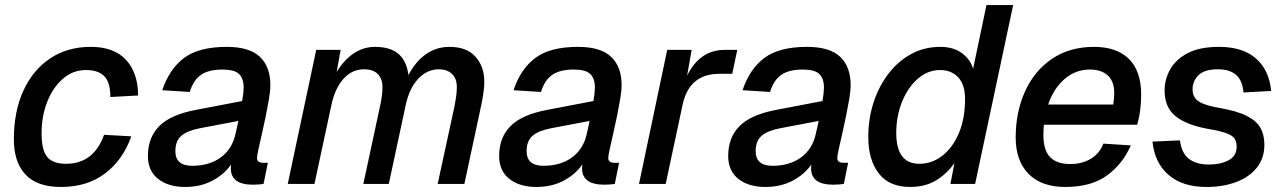

<svg xmlns="http://www.w3.org/2000/svg" viewBox="-20 -730 5107 762"><path d="M222 12Q127 12 81 -37.5Q35 -87 35 -177Q35 -288 73 -370.5Q111 -453 179.5 -498.5Q248 -544 340 -544Q433 -544 480.5 -492Q528 -440 528 -351L418 -345Q418 -402 394.5 -427Q371 -452 321 -452Q269 -452 229.5 -417.5Q190 -383 167.5 -326Q145 -269 145 -201Q145 -134 167.5 -107Q190 -80 242 -80Q352 -80 393 -195L501 -189Q469 -97 398 -42.5Q327 12 222 12Z M896 -62Q896 -69 897 -77Q869 -37 822 -12.5Q775 12 715 12Q648 12 607.5 -20Q567 -52 567 -111Q567 -184 612 -229.5Q657 -275 758 -294L941 -329Q944 -345 945.5 -359Q947 -373 947 -382Q947 -419 928.5 -436.5Q910 -454 863 -454Q809 -454 778.5 -433.5Q748 -413 733 -365L624 -372Q652 -456 710.5 -500Q769 -544 880 -544Q970 -544 1011.5 -504.5Q1053 -465 1053 -392Q1053 -370 1047.5 -337.5Q1042 -305 1034.5 -268Q1027 -231 1019 -196.5Q1011 -162 1005.5 -137Q1000 -112 1000 -103Q1000 -84 1024 -84H1043L1026 0Q1019 1 1007.5 2Q996 3 984 3Q896 3 896 -62ZM676 -130Q676 -72 743 -72Q811 -72 856.5 -105.5Q902 -139 915 -200Q917 -209 920 -222Q923 -235 926 -250L773 -221Q722 -211 699 -190.5Q676 -170 676 -130Z M1122 0 1235 -532H1332L1316 -444Q1344 -491 1383 -517.5Q1422 -544 1468 -544Q1529 -544 1561.5 -516Q1594 -488 1601 -432Q1629 -486 1670.5 -515Q1712 -544 1764 -544Q1832 -544 1867 -505Q1902 -466 1902 -407Q1902 -380 1897 -350Q1892 -320 1887 -299L1823 0H1717L1784 -309Q1787 -326 1790 -345Q1793 -364 1793 -384Q1793 -419 1773.5 -437Q1754 -455 1722 -455Q1675 -455 1639.5 -417Q1604 -379 1590 -312L1523 0H1422L1489 -312Q1493 -329 1495.5 -349.5Q1498 -370 1498 -384Q1498 -417 1479.5 -436Q1461 -455 1425 -455Q1377 -455 1343 -417Q1309 -379 1295 -312L1228 0Z M2290 -62Q2290 -69 2291 -77Q2263 -37 2216 -12.5Q2169 12 2109 12Q2042 12 2001.5 -20Q1961 -52 1961 -111Q1961 -184 2006 -229.5Q2051 -275 2152 -294L2335 -329Q2338 -345 2339.5 -359Q2341 -373 2341 -382Q2341 -419 2322.5 -436.5Q2304 -454 2257 -454Q2203 -454 2172.5 -433.5Q2142 -413 2127 -365L2018 -372Q2046 -456 2104.5 -500Q2163 -544 2274 -544Q2364 -544 2405.5 -504.5Q2447 -465 2447 -392Q2447 -370 2441.5 -337.5Q2436 -305 2428.5 -268Q2421 -231 2413 -196.5Q2405 -162 2399.5 -137Q2394 -112 2394 -103Q2394 -84 2418 -84H2437L2420 0Q2413 1 2401.5 2Q2390 3 2378 3Q2290 3 2290 -62ZM2070 -130Q2070 -72 2137 -72Q2205 -72 2250.5 -105.5Q2296 -139 2309 -200Q2311 -209 2314 -222Q2317 -235 2320 -250L2167 -221Q2116 -211 2093 -190.5Q2070 -170 2070 -130Z M2516 0 2628 -532H2725L2707 -430Q2758 -532 2855 -532H2906L2886 -437H2835Q2715 -437 2689 -314L2622 0Z M3199 -62Q3199 -69 3200 -77Q3172 -37 3125 -12.5Q3078 12 3018 12Q2951 12 2910.5 -20Q2870 -52 2870 -111Q2870 -184 2915 -229.5Q2960 -275 3061 -294L3244 -329Q3247 -345 3248.5 -359Q3250 -373 3250 -382Q3250 -419 3231.5 -436.5Q3213 -454 3166 -454Q3112 -454 3081.5 -433.5Q3051 -413 3036 -365L2927 -372Q2955 -456 3013.5 -500Q3072 -544 3183 -544Q3273 -544 3314.5 -504.5Q3356 -465 3356 -392Q3356 -370 3350.5 -337.5Q3345 -305 3337.5 -268Q3330 -231 3322 -196.5Q3314 -162 3308.5 -137Q3303 -112 3303 -103Q3303 -84 3327 -84H3346L3329 0Q3322 1 3310.5 2Q3299 3 3287 3Q3199 3 3199 -62ZM2979 -130Q2979 -72 3046 -72Q3114 -72 3159.5 -105.5Q3205 -139 3218 -200Q3220 -209 3223 -222Q3226 -235 3229 -250L3076 -221Q3025 -211 3002 -190.5Q2979 -170 2979 -130Z M3592 12Q3509 12 3467.5 -42Q3426 -96 3426 -186Q3426 -259 3447 -323.5Q3468 -388 3506.5 -438Q3545 -488 3597 -516Q3649 -544 3712 -544Q3763 -544 3797 -519.5Q3831 -495 3842 -457L3895 -710H4001L3850 0H3752L3768 -83Q3737 -39 3694 -13.5Q3651 12 3592 12ZM3629 -80Q3679 -80 3720 -112Q3761 -144 3785.5 -201.5Q3810 -259 3810 -337Q3810 -394 3783 -423Q3756 -452 3711 -452Q3662 -452 3622.5 -417.5Q3583 -383 3560 -326Q3537 -269 3537 -202Q3537 -80 3629 -80Z M4208 12Q4113 12 4062 -40Q4011 -92 4011 -184Q4011 -285 4048 -367Q4085 -449 4155 -496.5Q4225 -544 4322 -544Q4412 -544 4460.5 -496Q4509 -448 4509 -354Q4509 -323 4505 -292Q4501 -261 4493 -235H4123Q4121 -215 4121 -194Q4121 -134 4147.5 -106.5Q4174 -79 4227 -79Q4275 -79 4309.5 -100Q4344 -121 4359 -160L4468 -153Q4435 -78 4372.5 -33Q4310 12 4208 12ZM4306 -454Q4248 -454 4204.5 -416Q4161 -378 4140 -315H4398Q4399 -324 4400.5 -334.5Q4402 -345 4402 -362Q4402 -407 4376.5 -430.5Q4351 -454 4306 -454Z M4768 12Q4672 12 4617 -36.5Q4562 -85 4554 -168L4663 -173Q4669 -123 4698 -100Q4727 -77 4779 -77Q4824 -77 4856 -94Q4888 -111 4888 -148Q4888 -167 4880 -179.5Q4872 -192 4848 -201Q4824 -210 4777 -218Q4691 -233 4646.5 -268Q4602 -303 4602 -371Q4602 -414 4623.5 -453.5Q4645 -493 4692.5 -518.5Q4740 -544 4818 -544Q4912 -544 4964.5 -498Q5017 -452 5025 -369L4915 -363Q4911 -411 4885.5 -433Q4860 -455 4813 -455Q4760 -455 4736.5 -431.5Q4713 -408 4713 -375Q4713 -344 4736.5 -328Q4760 -312 4818 -302Q4888 -290 4927 -270.5Q4966 -251 4982 -223Q4998 -195 4998 -156Q4998 -102 4968 -64.5Q4938 -27 4886 -7.5Q4834 12 4768 12Z"/></svg>

Font: Geist Medium
Style: Italic
Weight: 500
Italic angle: -12°
Designer: Basement.studio, Andrés Briganti, Mateo Zaragoza
Foundry: Basement.studio, Vercel, Andrés Briganti, Guido Ferreyra, Mateo Zaragoza
Version: Version 1.500; ttfautohint (v1.8.4.7-5d5b)